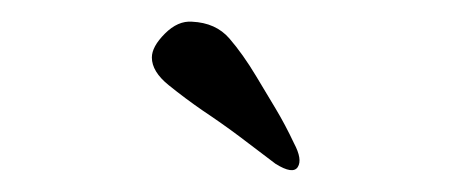

<svg xmlns="http://www.w3.org/2000/svg" viewBox="-20 -808 430 177"><path d="M234 -657Q217 -670 201 -682Q185 -694 167 -706Q151 -717 135.5 -729.5Q120 -742 120 -755Q120 -765 132 -777Q144 -789 157 -788Q179 -787 191.5 -772.5Q204 -758 216 -738Q225 -723 234 -708Q243 -693 251 -676Q259 -661 254.5 -654Q250 -647 234 -657Z"/></svg>

Font: Yuji Hentaigana Akebono
Style: Regular
Weight: 400
Designer: Kataoka Yuji
Foundry: Kinuta Font Factory
Version: Version 3.002